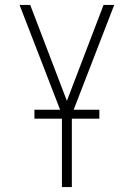

<svg xmlns="http://www.w3.org/2000/svg" viewBox="-20 -540 540 775"><path d="M230 215V-78L59 -520H102L250 -133L398 -520H441L270 -78V215ZM119 -61V-97H381V-61Z"/></svg>

Font: Iosevka SS04 Extralight
Style: Regular
Weight: 200
Monospace: yes
Designer: Belleve Invis
Foundry: Belleve Invis
Version: Version 19.0.0; ttfautohint (v1.8.4)